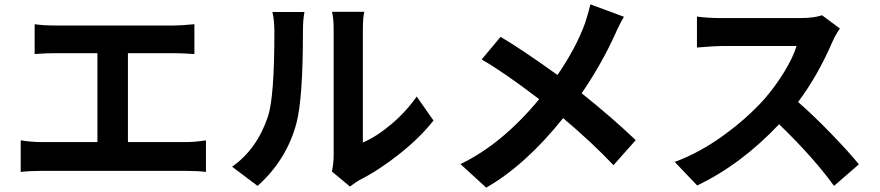

<svg xmlns="http://www.w3.org/2000/svg" viewBox="-20 -809 4040 881"><path d="M567 -157H832Q875 -157 925 -165V-20Q890 -25 832 -25H173Q116 -25 75 -20V-165Q125 -157 173 -157H427V-565H234Q189 -565 139 -561V-698Q178 -692 234 -692H778Q814 -692 872 -698V-561Q812 -565 778 -565H567Z M1162 44 1045 -44Q1160 -125 1210 -276Q1239 -365 1239 -662Q1239 -716 1230 -754H1377Q1370 -719 1370 -663Q1370 -355 1340 -243Q1295 -75 1162 44ZM1586 47 1503 -22Q1511 -60 1511 -96V-669Q1511 -731 1503 -755H1652Q1645 -734 1645 -668V-155Q1708 -182 1775.5 -239Q1843 -296 1892 -366L1969 -256Q1909 -179 1814 -103.5Q1719 -28 1630 17Q1612 27 1586 47Z M2689 -789 2843 -732Q2823 -699 2802 -651Q2741 -516 2649 -381Q2788 -270 2897 -166L2795 -51Q2699 -153 2564 -267Q2391 -51 2211 52L2093 -56Q2285 -149 2454 -354Q2289 -480 2190 -536L2277 -640Q2372 -584 2538 -465Q2624 -590 2665 -704Q2684 -764 2689 -789Z M3752 -739 3834 -678Q3815 -652 3799 -616Q3732 -461 3642 -341Q3712 -280 3792.5 -197Q3873 -114 3921 -55L3807 44Q3713 -86 3555 -239Q3379 -53 3179 42L3076 -66Q3190 -108 3299.5 -187.5Q3409 -267 3486 -353Q3536 -410 3577.5 -477.5Q3619 -545 3635 -598H3296Q3277 -598 3253 -596.5Q3229 -595 3206.5 -593Q3184 -591 3178 -591V-733Q3225 -726 3296 -726H3649Q3715 -726 3752 -739Z"/></svg>

Font: Noto Sans Korean Bold
Style: Bold
Weight: 700
Designer: Ryoko NISHIZUKA  (kana & ideographs); Paul D. Hunt (Latin, Greek & Cyrillic); Wenlong ZHANG  (bopomofo); Sandoll Communi
Foundry: Adobe Systems Incorporated
Version: Version 1.000;PS 1;hotconv 1.0.78;makeotf.lib2.5.61930